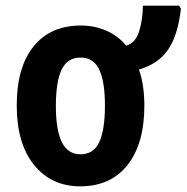

<svg xmlns="http://www.w3.org/2000/svg" viewBox="-20 -647 658 677"><path d="M489 -275Q489 -140 429.5 -65Q370 10 263 10Q161 10 100 -65.5Q39 -141 39 -275Q39 -410 98.5 -483.5Q158 -557 265 -557Q313 -557 354.5 -539Q396 -521 425 -486Q458 -496 470.5 -536Q483 -576 484 -627H612L618 -616Q607 -521 572 -471Q537 -421 470 -402Q489 -347 489 -275ZM177 -273Q177 -189 198 -146Q219 -103 264 -103Q310 -103 330 -146Q350 -189 350 -275Q350 -359 330 -401.5Q310 -444 264 -444Q218 -444 197.5 -402Q177 -360 177 -273Z"/></svg>

Font: Noto Sans Condensed
Style: Bold
Weight: 700
Width: 3
Designer: Monotype Design Team
Foundry: Monotype Imaging Inc.
Version: Version 2.013; ttfautohint (v1.8.4.7-5d5b)